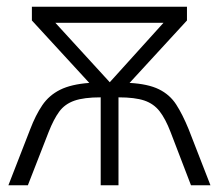

<svg xmlns="http://www.w3.org/2000/svg" viewBox="-20 -552 653 572"><path d="M537 -532V-491L366 -305Q421 -302 453.5 -286Q486 -270 505 -240.5Q524 -211 542 -167L607 0H549L488 -159Q473 -198 455.5 -220.5Q438 -243 410 -252.5Q382 -262 333 -262V0H280V-262Q230 -262 201.5 -252Q173 -242 156.5 -219.5Q140 -197 125 -159L63 0H5L70 -167Q86 -209 106 -238.5Q126 -268 159 -284.5Q192 -301 246 -305L75 -491V-532ZM467 -484H145L307 -307Z"/></svg>

Font: RS Noto Sans Light
Style: Regular
Weight: 300
Designer: Monotype Design Team
Foundry: Monotype Imaging Inc.
Version: Version 3.10